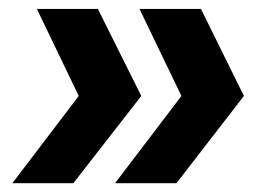

<svg xmlns="http://www.w3.org/2000/svg" viewBox="-20 -481 600 432"><path d="M293.9 -460.9H432.1L528.8 -265.1L377 -68.8H238.8L388.2 -265.1ZM7.8 -68.8 157.2 -265.1 63 -460.9H200.2L297.9 -265.1L145 -68.8Z"/></svg>

Font: Human Sans Bold
Style: Italic
Weight: 700
Italic angle: -8°
Designer: Tim Radville
Foundry: Continuum
Version: Version 1.000;FEAKit 1.0